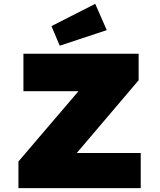

<svg xmlns="http://www.w3.org/2000/svg" viewBox="-20 -980 831 1000"><path d="M76 0V-139L481 -613L583 -505H102V-700H702V-562L298 -87L196 -183H713V0ZM291 -742 248 -844 476 -960 536 -823Z"/></svg>

Font: Lexend Exa Black
Style: Regular
Weight: 900
Designer: Bonnie Shaver-Troup, Thomas Jockin
Foundry: Lexend
Version: Version 1.007